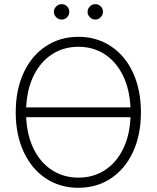

<svg xmlns="http://www.w3.org/2000/svg" viewBox="-20 -894 754 924"><path d="M357.4 9.8Q269 9.8 200.7 -35.4Q132.3 -80.6 94 -163.1Q55.7 -245.6 55.7 -353.5Q55.7 -461.9 94 -544.2Q132.3 -626.5 200.7 -671.6Q269 -716.8 357.4 -716.8Q445.3 -716.8 513.7 -671.6Q582 -626.5 620.1 -544.2Q658.2 -461.9 658.2 -353.5Q658.2 -245.1 620.1 -162.8Q582 -80.6 513.7 -35.4Q445.3 9.8 357.4 9.8ZM357.4 -39.1Q427.7 -39.1 483.2 -74.2Q538.6 -109.4 571.5 -175.3Q604.5 -241.2 607.9 -330.1H106Q109.9 -241.7 142.8 -175.8Q175.8 -109.9 231.4 -74.5Q287.1 -39.1 357.4 -39.1ZM607.9 -377Q604 -465.8 571 -532Q538.1 -598.1 482.9 -633.5Q427.7 -668.9 357.4 -668.9Q287.1 -668.9 231.7 -633.5Q176.3 -598.1 143.1 -532.2Q109.9 -466.3 106 -377ZM239.3 -836.9Q239.3 -852.1 250.5 -863Q261.7 -874 276.4 -874Q292.5 -874 303 -863.3Q313.5 -852.5 313.5 -836.9Q313.5 -821.8 302.7 -810.8Q292 -799.8 276.4 -799.8Q261.7 -799.8 250.5 -811Q239.3 -822.3 239.3 -836.9ZM401.4 -836.9Q401.4 -852.1 412.6 -863Q423.8 -874 438.5 -874Q454.1 -874 464.8 -863.3Q475.6 -852.5 475.6 -836.9Q475.6 -822.3 464.6 -811Q453.6 -799.8 438.5 -799.8Q423.8 -799.8 412.6 -811Q401.4 -822.3 401.4 -836.9Z"/></svg>

Font: Pretendard GOV ExtraLight
Style: Regular
Weight: 200
Designer: Base glyphs from Inter by Rasmus Andersson; Hangeul glyphs from Noto Sans CJK(Source Han Sans) by Jang Soo-young and Kan
Foundry: Kil Hyung-jin
Version: Version 1.309